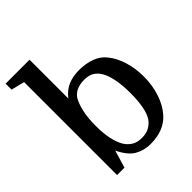

<svg xmlns="http://www.w3.org/2000/svg" viewBox="-219 -907 1044 1044"><g transform="rotate(-45 303.0 -385.0)"><path d="M562 -275Q562 -210 543 -152Q524 -94 490 -55Q434 10 329 10Q278 10 238 -13.5Q198 -37 167 -101L137 0H80V-715L3 -734V-780H187V-482Q217 -520 254 -535Q291 -550 337 -550Q388 -550 429.5 -535Q471 -520 497 -487Q528 -449 545 -394Q562 -339 562 -275ZM187 -273Q187 -212 196.5 -169.5Q206 -127 222 -100Q238 -75 261 -61Q284 -47 320 -47Q353 -47 376 -60Q399 -73 414 -94Q431 -120 439 -163Q447 -206 447 -263Q447 -322 438.5 -367Q430 -412 414 -440Q399 -466 377 -479.5Q355 -493 319 -493Q287 -493 262 -482Q237 -471 222 -447Q207 -420 197 -376.5Q187 -333 187 -273Z"/></g></svg>

Font: Domine Medium
Style: Regular
Weight: 500
Designer: Pablo Impallari, Rodrigo Fuenzalida, Brenda Gallo
Foundry: Pablo Impallari, Rodrigo Fuenzalida, Brenda Gallo
Version: Version 2.000